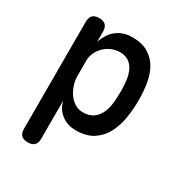

<svg xmlns="http://www.w3.org/2000/svg" viewBox="-175 -687 949 1004"><g transform="rotate(30 300.0 -185.0)"><path d="M135 -560Q161 -560 174 -547Q187 -534 187 -508V-448Q196 -473 209 -493.5Q222 -514 240 -528.5Q258 -543 281.5 -551.5Q305 -560 336 -560Q395 -560 433 -536.5Q471 -513 492 -475Q513 -437 520.5 -388.5Q528 -340 528 -290Q528 -237 519.5 -183.5Q511 -130 488.5 -87Q466 -44 425.5 -17Q385 10 321 10Q268 10 232 -19Q196 -48 187 -93V138Q187 165 174 177.5Q161 190 135 190Q109 190 96 177.5Q83 165 83 138V-508Q83 -534 95.5 -547Q108 -560 135 -560ZM318 -460Q292 -460 268 -449.5Q244 -439 226 -421.5Q208 -404 197.5 -381Q187 -358 187 -333V-239Q187 -214 195.5 -188Q204 -162 219 -140Q234 -118 256 -104Q278 -90 304 -90Q344 -90 367.5 -107Q391 -124 404 -152Q417 -180 420.5 -215Q424 -250 424 -286Q424 -321 419.5 -353Q415 -385 403 -409Q391 -433 370 -446.5Q349 -460 318 -460Z"/></g></svg>

Font: Maple Mono Normal NL Medium
Style: Regular
Weight: 500
Monospace: yes
Designer: subframe7536
Version: Version 7.000